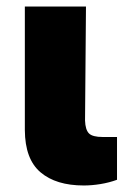

<svg xmlns="http://www.w3.org/2000/svg" viewBox="-20 -566 381 592"><path d="M56.6 -545.9H245.1L242.2 -194.3Q243.2 -166 254.2 -154.8Q265.1 -143.6 296.9 -143.6H340.8V-11.7Q316.9 -2.9 290 1.5Q263.2 5.9 238.3 5.9Q152.8 5.9 105 -34.7Q57.1 -75.2 56.6 -165Z"/></svg>

Font: Inter Tight Black
Style: Regular
Weight: 900
Designer: Rasmus Andersson
Foundry: rsms
Version: Version 3.004; ttfautohint (v1.8.4.7-5d5b)